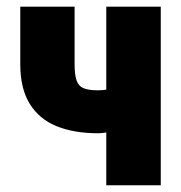

<svg xmlns="http://www.w3.org/2000/svg" viewBox="-20 -548 534 568"><path d="M455.6 -528.3V0H294.4V-528.3ZM373.5 -310.1V-183.1Q365.7 -175.8 346.2 -168.9Q326.7 -162.1 305.2 -158Q283.7 -153.8 270 -153.8Q198.7 -153.8 147.2 -174.8Q95.7 -195.8 67.9 -241Q40 -286.1 40 -357.9V-528.3H200.7V-357.9Q200.7 -326.2 206.8 -309.3Q212.9 -292.5 228.3 -286.6Q243.7 -280.8 270 -280.8Q286.1 -280.8 300.8 -284.2Q315.4 -287.6 333 -294.2Q350.6 -300.8 373.5 -310.1Z"/></svg>

Font: Roboto Condensed Black
Style: Regular
Weight: 900
Designer: Christian Robertson
Foundry: Google
Version: Version 3.008; 2023